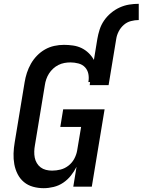

<svg xmlns="http://www.w3.org/2000/svg" viewBox="-20 -978 747 1006"><path d="M490 -774Q494 -798 502 -823Q510 -848 525 -870Q540 -892 561.5 -910Q583 -928 607.5 -939Q632 -950 657 -954Q682 -958 707 -958V-873Q687 -873 666 -867.5Q645 -862 628.5 -847.5Q612 -833 602 -813.5Q592 -794 589 -774ZM209 8Q180 8 153 0.5Q126 -7 105.5 -24Q85 -41 72.5 -65.5Q60 -90 55 -117.5Q50 -145 51 -174Q52 -203 57 -232L109 -547Q113 -572 121 -596.5Q129 -621 142 -644Q155 -667 174 -686.5Q193 -706 216 -719Q239 -732 264.5 -737.5Q290 -743 315 -743Q339 -743 363 -739.5Q387 -736 407.5 -726Q428 -716 444.5 -700Q461 -684 472 -664L490 -774H589L549 -532H450L452 -548H443Q447 -570 443 -590.5Q439 -611 425.5 -625.5Q412 -640 391 -645.5Q370 -651 349 -651Q333 -651 317 -648Q301 -645 286 -637.5Q271 -630 258.5 -618.5Q246 -607 237 -593Q228 -579 222.5 -563Q217 -547 215 -532L163 -217Q160 -201 159.5 -184.5Q159 -168 162 -152.5Q165 -137 173 -123.5Q181 -110 193 -101Q205 -92 220.5 -88Q236 -84 253 -84Q275 -84 297 -89.5Q319 -95 338 -109.5Q357 -124 368.5 -145Q380 -166 384 -188L405 -313H296L311 -405H528L461 0H364L381 -104Q369 -80 351.5 -58Q334 -36 311 -20.5Q288 -5 261 1.5Q234 8 209 8Z"/></svg>

Font: Iosevka Aile Semibold
Style: Italic
Weight: 600
Italic angle: -9°
Designer: Belleve Invis
Foundry: Belleve Invis
Version: Version 31.1.0; ttfautohint (v1.8.4)